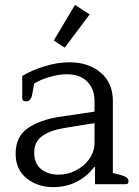

<svg xmlns="http://www.w3.org/2000/svg" viewBox="-20 -754 568 786"><path d="M200 -588 287 -734 347 -695 245 -559ZM44 -125Q44 -195 94 -229.5Q144 -264 226 -276L367 -297V-341Q367 -390 337 -420Q307 -450 253 -450Q222 -450 183.5 -439Q145 -428 120 -412L112 -368Q107 -339 86 -339Q79 -339 75 -342.5Q71 -346 71 -352V-443Q111 -467 163.5 -483Q216 -499 264 -499Q342 -499 392 -457Q442 -415 442 -340V-46L479 -36Q493 -32 499.5 -26.5Q506 -21 506 -12Q506 0 495 0H369V-70H365Q338 -33 295 -10.5Q252 12 197 12Q134 12 89 -24Q44 -60 44 -125ZM367 -170V-250L243 -230Q184 -220 152 -196.5Q120 -173 120 -129Q120 -85 148 -62Q176 -39 220 -39Q257 -39 291 -56.5Q325 -74 346 -104Q367 -134 367 -170Z"/></svg>

Font: Maitree
Style: Regular
Weight: 400
Designer: CadsonDemak Team
Foundry: CadsonDemak
Version: Version 1.001